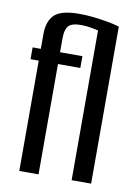

<svg xmlns="http://www.w3.org/2000/svg" viewBox="-75 -685 531 737"><g transform="rotate(10 190.0 -317.0)"><path d="M52 0V-430H20V-476H52V-533Q52 -584 78 -609Q104 -634 175 -634Q201 -634 228.5 -631Q256 -628 282.5 -623.5Q309 -619 332 -612V0H256V-601L277 -578Q252 -585 230 -589Q208 -593 189 -593Q152 -593 139.5 -578.5Q127 -564 127 -531V-476H214V-430H127V0Z"/></g></svg>

Font: Alumni Sans Medium
Style: Regular
Weight: 500
Designer: Robert E. Leuschke
Foundry: Robert E. Leuschke
Version: Version 1.018